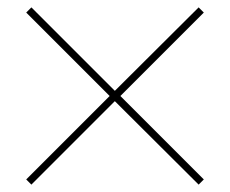

<svg xmlns="http://www.w3.org/2000/svg" viewBox="-20 -550 623 520"><path d="M532 -64 518 -50 291 -276 65 -50 51 -64 277 -290 51 -516 65 -530 291 -304 518 -530 532 -516 306 -290Z"/></svg>

Font: M PLUS 1p Thin
Style: Regular
Weight: 250
Version: Version 1.062